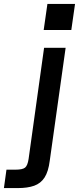

<svg xmlns="http://www.w3.org/2000/svg" viewBox="-138 -740 403 980"><path d="M85 -587 104 -720H245L226 -587ZM-118 220 -105 126H-58Q-23 126 -10 115.5Q3 105 8 71L87 -496H197L116 80Q109 136 89.5 166Q70 196 36.5 208Q3 220 -47 220Z"/></svg>

Font: Host Grotesk Medium
Style: Italic
Weight: 500
Italic angle: -8°
Designer: Doğukan Karapınar based on Poppins by Indian Type Foundry, Jonny Pinhorn
Foundry: Element Type
Version: Version 1.001; ttfautohint (v1.8.4.7-5d5b)